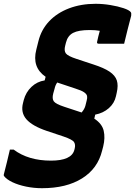

<svg xmlns="http://www.w3.org/2000/svg" viewBox="-76 -740 711 1010"><path d="M192 105Q300 105 315 49L317 41Q322 21 313.5 7.5Q305 -6 258 -22L171 -51Q94 -77 63 -112.5Q32 -148 45 -198L49 -214Q60 -255 89.5 -283Q119 -311 159 -317L164 -336Q91 -386 115 -479L126 -523Q141 -584 182.5 -628Q224 -672 287 -696Q350 -720 427 -720Q465 -720 504.5 -713.5Q544 -707 574 -697Q604 -687 612 -676Q616 -670 614 -657Q604 -620 595 -583.5Q586 -547 577 -510H443Q432 -510 435 -521Q438 -535 441.5 -549.5Q445 -564 449 -578Q426 -582 396 -582Q337 -582 308.5 -567Q280 -552 271 -516L267 -500Q260 -473 270.5 -459Q281 -445 327 -430L415 -401Q471 -383 500.5 -363Q530 -343 538.5 -317Q547 -291 538 -252L534 -234Q526 -197 496.5 -171Q467 -145 425 -137L420 -116Q461 -89 469.5 -52Q478 -15 467 30L461 53Q438 147 355.5 198.5Q273 250 145 250Q102 250 61 241.5Q20 233 -10.5 218.5Q-41 204 -55 186Q-57 182 -56 178Q-47 143 -39.5 112.5Q-32 82 -24 47H-4Q73 105 192 105ZM351 -149 353 -148Q368 -165 373 -183L380 -211Q384 -225 382 -235Q380 -245 366.5 -254.5Q353 -264 321 -274L234 -303Q230 -304 225 -306Q215 -292 211 -273L204 -248Q197 -221 207 -207Q217 -193 263 -178Z"/></svg>

Font: Recursive Sn Lnr St XBd
Style: Italic
Weight: 800
Italic angle: -15°
Version: Version 1.079;hotconv 1.0.112;makeotfexe 2.5.65598; ttfautoh